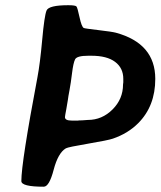

<svg xmlns="http://www.w3.org/2000/svg" viewBox="-20 -724 613 733"><path d="M450.7 -422.9Q450.7 -464.4 419.4 -487.8Q388.2 -511.2 329.1 -511.2H316.9Q273.4 -511.2 266.6 -497.3Q259.8 -483.4 255.1 -445.3Q250.5 -407.2 245.4 -380.1Q240.2 -353 239.3 -343.8Q238.3 -334.5 233.2 -307.6Q228 -280.8 228 -276.9Q228 -263.7 253.4 -263.7H277.8L281.7 -264.2L294.4 -264.6L315.4 -266.1Q369.6 -266.1 409.7 -306.2Q449.7 -346.2 449.7 -401.4L450.7 -409.7ZM240.7 -704.1Q268.1 -704.1 272 -699.2Q275.9 -694.3 283.7 -658Q291.5 -621.6 299.8 -617.2Q303.2 -615.2 355.5 -609.1Q407.7 -603 422.4 -599.1Q572.8 -558.1 572.8 -422.9Q572.8 -318.8 507.3 -253.4Q468.3 -214.4 411.1 -194.8Q393.1 -188.5 316.4 -175.5Q239.7 -162.6 231.4 -157.7Q201.7 -140.1 184.8 -75.7Q168 -11.2 147 -11.2Q61.5 -11.2 61.5 -32.7Q61.5 -104 123 -429.2Q132.8 -480.5 141.1 -572Q149.4 -663.6 157.7 -683.8Q166 -704.1 240.7 -704.1Z"/></svg>

Font: Averia Sans Libre
Style: Bold Italic
Weight: 700
Italic angle: -6.90001°
Version: Version 1.002